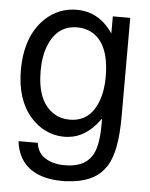

<svg xmlns="http://www.w3.org/2000/svg" viewBox="-54 -583 663 846"><g transform="rotate(5 278.0 -160.5)"><path d="M412 -524H489V-86Q489 67 448 132L434 151Q386 211 277 217Q272 218 266 218Q260 218 255 218Q116 218 67 130Q50 98 46 60H131Q137 98 160 118L163 120Q198 148 258 148Q340 148 374 99Q404 59 404 -44V-71L397 -62Q338 16 263 22Q258 23 254 23Q250 23 245 23H236Q154 19 95 -47Q29 -123 29 -253Q29 -403 112 -483Q171 -539 252 -539Q351 -539 412 -448ZM261 -462Q173 -462 136 -372Q116 -324 116 -258Q116 -118 194 -72Q222 -54 262 -54Q351 -54 386 -146Q404 -192 404 -255Q404 -405 322 -448Q294 -462 261 -462Z"/></g></svg>

Font: Ekushey Lalsalu
Style: Regular
Weight: 400
Designer: Al Mamun Sumon
Foundry: Al Mamun Sumon
Version: Version 1.0